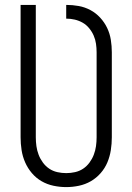

<svg xmlns="http://www.w3.org/2000/svg" viewBox="-20 -755 540 783"><path d="M250 8Q276 8 302 2.5Q328 -3 350.5 -16Q373 -29 390.5 -49Q408 -69 418 -93Q428 -117 432 -143Q436 -169 436 -195V-542Q436 -567 432 -592.5Q428 -618 417 -641Q406 -664 388.5 -683Q371 -702 348.5 -714Q326 -726 301 -730.5Q276 -735 250 -735V-679Q268 -679 285 -675Q302 -671 317 -662.5Q332 -654 343.5 -640Q355 -626 362 -610Q369 -594 371.5 -576.5Q374 -559 374 -542V-195Q374 -177 371.5 -159Q369 -141 362.5 -124Q356 -107 345 -92Q334 -77 319 -67Q304 -57 286 -53Q268 -49 250 -49Q232 -49 214 -53Q196 -57 181 -67Q166 -77 155 -92Q144 -107 137.5 -124Q131 -141 128.5 -159Q126 -177 126 -195V-735H64V-195Q64 -169 68 -143Q72 -117 82.5 -93Q93 -69 110 -49Q127 -29 149.5 -16Q172 -3 198 2.5Q224 8 250 8Z"/></svg>

Font: Iosevka SS09 Light
Style: Regular
Weight: 300
Monospace: yes
Designer: Belleve Invis
Foundry: Belleve Invis
Version: Version 5.2.1; ttfautohint (v1.8.3)